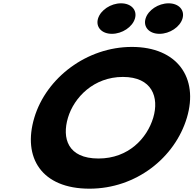

<svg xmlns="http://www.w3.org/2000/svg" viewBox="-20 -1123 1167 1158"><path d="M710 -1103C648.3 -1103 586.5 -1062 571.2 -1011C555.9 -960 593.3 -919 655 -919C716.7 -919 778.6 -960 793.8 -1011C809.1 -1062 771.7 -1103 710 -1103ZM996.8 -1103C935.1 -1103 873.2 -1062 858 -1011C842.7 -960 880.1 -919 941.8 -919C1003.5 -919 1065.4 -960 1080.6 -1011C1095.9 -1062 1058.5 -1103 996.8 -1103ZM186.9 -413C114.8 -172 230.9 15 519.6 15C801.1 15 1035.1 -172 1107.2 -413C1179.2 -654 1048.9 -840 775.4 -840C503.6 -840 259 -654 186.9 -413ZM389.9 -413C426.7 -536 545.8 -659 721.2 -659C897.9 -659 940.9 -536 904.2 -413C867.4 -290 755.6 -167 574.1 -167C387.7 -167 353.1 -290 389.9 -413Z"/></svg>

Font: Hussar
Style: BdSuprExtOblThree
Weight: 700
Foundry: Cannot Into Space Fonts
Version: Version 2.00